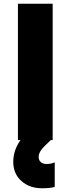

<svg xmlns="http://www.w3.org/2000/svg" viewBox="-20 -750 378 1028"><path d="M76 -730H262V0H252L222 29Q187 62 187 90Q187 108 198.5 118Q210 128 230 128Q255 128 273 119V251Q249 258 205 258Q138 258 94.5 219Q51 180 51 117Q51 54 90 0H76Z"/></svg>

Font: Sora-SIA ExtraBold
Style: Regular
Weight: 800
Designer: Jonathan Barnbrook, Julián Moncada
Foundry: Barnbrook Fonts
Version: Version 2.000